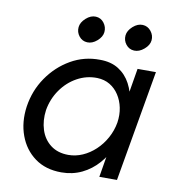

<svg xmlns="http://www.w3.org/2000/svg" viewBox="-75 -706 704 782"><g transform="rotate(10 276.5 -315.5)"><path d="M539 -460 459 0H386L463 -460ZM45 -230Q55 -298 92.5 -352.5Q130 -407 185.5 -439Q241 -471 306 -470Q352 -470 383.5 -450Q415 -430 433 -396Q451 -362 456.5 -319.5Q462 -277 456 -230Q449 -181 430 -137.5Q411 -94 382 -61Q353 -28 314.5 -9.5Q276 9 230 9Q165 9 120.5 -23.5Q76 -56 56 -110.5Q36 -165 45 -230ZM125 -230Q119 -186 131 -148.5Q143 -111 172.5 -88.5Q202 -66 246 -66Q276 -66 304.5 -78.5Q333 -91 357 -113.5Q381 -136 397.5 -166Q414 -196 420 -230Q425 -263 419 -292Q413 -321 398 -344Q383 -367 360.5 -380.5Q338 -394 308 -395Q264 -396 225 -374.5Q186 -353 159.5 -315Q133 -277 125 -230ZM391 -586Q393 -606 412.5 -623.5Q432 -641 453 -640Q474 -639 487.5 -622Q501 -605 499 -584Q497 -564 477 -547Q457 -530 436 -531Q415 -532 402 -548.5Q389 -565 391 -586ZM197 -586Q199 -606 218.5 -623.5Q238 -641 259 -640Q280 -639 293 -622Q306 -605 304 -584Q302 -564 282.5 -547Q263 -530 242 -531Q221 -532 208 -548.5Q195 -565 197 -586Z"/></g></svg>

Font: Jost
Style: Italic
Weight: 400
Italic angle: -5°
Version: Version 3.710